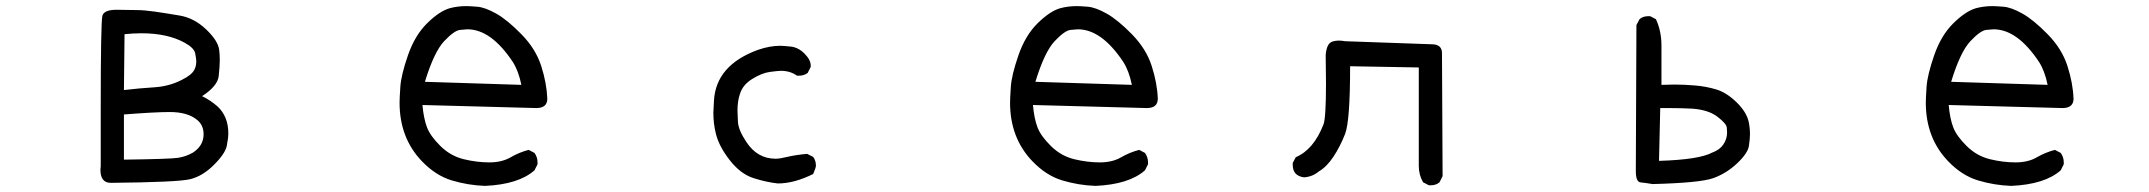

<svg xmlns="http://www.w3.org/2000/svg" viewBox="-20 -595 7040 629"><path d="M343 4Q309 4 309 -39L310 -51V-237Q310 -524 315.5 -543.5Q321 -563 362 -563Q403 -562 427.5 -562Q452 -562 487 -557Q522 -552 569 -544Q616 -536 655 -499Q694 -462 698 -432Q700 -417 700 -398Q700 -379 696.5 -346Q693 -313 642 -280Q669 -267 693 -246Q728 -213 728 -158Q728 -143 723 -117.5Q718 -92 681 -55Q644 -18 603 -8Q562 2 343 4ZM386 -72Q538 -74 563.5 -78Q589 -82 612 -95Q647 -118 647 -155Q647 -185 626 -202Q595 -228 536 -228Q488 -228 386 -220ZM386 -300Q437 -306 485.5 -309Q534 -312 575 -333Q608 -349 617 -367Q623 -379 623 -394Q623 -402 619.5 -420Q616 -438 585 -455Q529 -486 443 -486Q417 -486 388 -483Z M1569 14Q1513 12 1460 -4Q1407 -20 1362 -67Q1289 -143 1289 -259Q1289 -272 1291.5 -310.5Q1294 -349 1316.5 -414Q1339 -479 1379 -518.5Q1419 -558 1453 -568Q1479 -575 1508 -575Q1518 -575 1543.5 -573Q1569 -571 1605.5 -550.5Q1642 -530 1688.5 -482.5Q1735 -435 1753 -379Q1771 -323 1773 -272Q1773 -241 1737 -241L1364 -251Q1368 -206 1379 -177.5Q1390 -149 1423 -116.5Q1456 -84 1499 -73.5Q1542 -63 1583 -63Q1624 -63 1652.5 -79.5Q1681 -96 1712 -104L1731 -94Q1741 -80 1741 -63V-57L1731 -37Q1679 9 1569 14ZM1688 -317Q1679 -362 1660 -392Q1589 -499 1511 -499Q1506 -499 1487 -497Q1468 -495 1435 -460Q1402 -425 1372 -327Z M2528 6Q2491 2 2448.5 -11.5Q2406 -25 2370.5 -70.5Q2335 -116 2325 -158Q2317 -190 2317 -226L2319 -266Q2326 -382 2464 -432Q2502 -445 2536 -445Q2545 -445 2570 -442.5Q2595 -440 2615.5 -419.5Q2636 -399 2636 -380V-376L2626 -356Q2614 -347 2597 -347H2591Q2569 -363 2538 -363Q2530 -363 2503 -359.5Q2476 -356 2444.5 -336.5Q2413 -317 2404 -287Q2396 -264 2396 -233Q2396 -223 2397.5 -196Q2399 -169 2425 -130Q2461 -75 2521 -75Q2535 -75 2559 -81Q2583 -87 2624 -91L2644 -81Q2653 -69 2653 -52Q2653 -46 2644 -25Q2582 6 2528 6Z M3569 14Q3513 12 3460 -4Q3407 -20 3362 -67Q3289 -143 3289 -259Q3289 -272 3291.5 -310.5Q3294 -349 3316.5 -414Q3339 -479 3379 -518.5Q3419 -558 3453 -568Q3479 -575 3508 -575Q3518 -575 3543.5 -573Q3569 -571 3605.5 -550.5Q3642 -530 3688.5 -482.5Q3735 -435 3753 -379Q3771 -323 3773 -272Q3773 -241 3737 -241L3364 -251Q3368 -206 3379 -177.5Q3390 -149 3423 -116.5Q3456 -84 3499 -73.5Q3542 -63 3583 -63Q3624 -63 3652.5 -79.5Q3681 -96 3712 -104L3731 -94Q3741 -80 3741 -63V-57L3731 -37Q3679 9 3569 14ZM3688 -317Q3679 -362 3660 -392Q3589 -499 3511 -499Q3506 -499 3487 -497Q3468 -495 3435 -460Q3402 -425 3372 -327Z M4667 12H4661L4642 2Q4628 -22 4628 -52V-374L4403 -378Q4403 -198 4386.5 -156Q4370 -114 4348 -81Q4326 -48 4300 -33Q4280 -16 4252 -14Q4215 -19 4215 -55V-61L4225 -80Q4284 -105 4316 -188Q4324 -210 4324 -322L4323 -415Q4326 -451 4343 -458Q4353 -462 4367 -462Q4376 -462 4386 -460L4670 -450Q4704 -450 4704 -421L4706 -18L4696 2Q4685 12 4667 12Z M5394 8Q5370 4 5354.5 2.5Q5339 1 5339 -35L5341 -513L5351 -532Q5362 -542 5380 -542H5386L5405 -532Q5423 -493 5423 -446V-317L5466 -318Q5497 -318 5533 -315Q5569 -312 5602.5 -302Q5636 -292 5669 -260Q5702 -228 5709 -195Q5713 -175 5713 -155Q5713 -141 5709.5 -117Q5706 -93 5671 -60Q5636 -27 5593 -11.5Q5550 4 5394 8ZM5415 -68Q5546 -72 5589 -95Q5614 -104 5626 -122Q5638 -140 5638 -161Q5638 -164 5637 -177Q5636 -190 5606.5 -212.5Q5577 -235 5525 -239Q5486 -241 5446 -241H5419Z M6569 14Q6513 12 6460 -4Q6407 -20 6362 -67Q6289 -143 6289 -259Q6289 -272 6291.5 -310.5Q6294 -349 6316.5 -414Q6339 -479 6379 -518.5Q6419 -558 6453 -568Q6479 -575 6508 -575Q6518 -575 6543.5 -573Q6569 -571 6605.5 -550.5Q6642 -530 6688.5 -482.5Q6735 -435 6753 -379Q6771 -323 6773 -272Q6773 -241 6737 -241L6364 -251Q6368 -206 6379 -177.5Q6390 -149 6423 -116.5Q6456 -84 6499 -73.5Q6542 -63 6583 -63Q6624 -63 6652.5 -79.5Q6681 -96 6712 -104L6731 -94Q6741 -80 6741 -63V-57L6731 -37Q6679 9 6569 14ZM6688 -317Q6679 -362 6660 -392Q6589 -499 6511 -499Q6506 -499 6487 -497Q6468 -495 6435 -460Q6402 -425 6372 -327Z"/></svg>

Font: Xiaolai SC
Style: Regular
Weight: 400
Designer: Nozomi Seto 瀬戸のぞみ
Version: Version 3.11;December 4, 2020;FontCreator 13.0.0.2613 64-bit